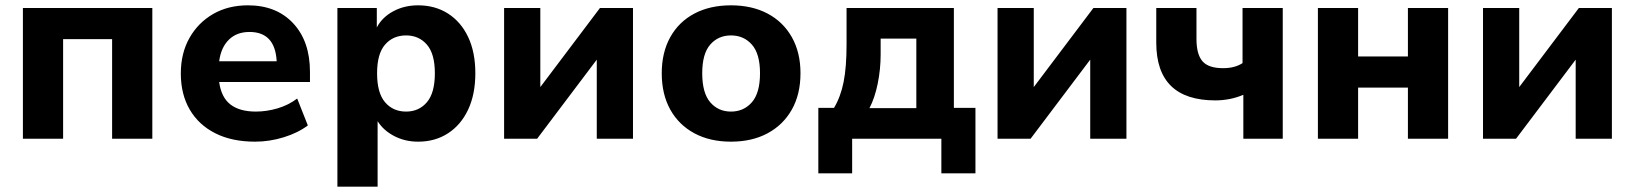

<svg xmlns="http://www.w3.org/2000/svg" viewBox="-20 -521 6139 721"><path d="M66 0V-491H552V0H401V-374H217V0Z M938 11Q851 11 788.5 -20.5Q726 -52 692.5 -109.5Q659 -167 659 -245Q659 -321 691.5 -378.5Q724 -436 780.5 -468.5Q837 -501 911 -501Q1018 -501 1081 -433.5Q1144 -366 1144 -251V-213H803Q811 -155 845.5 -128.5Q880 -102 941 -102Q981 -102 1022 -114Q1063 -126 1096 -151L1136 -50Q1099 -22 1045.5 -5.5Q992 11 938 11ZM917 -401Q869 -401 839.5 -372Q810 -343 803 -291H1019Q1013 -401 917 -401Z M1247 180V-491H1395V-418Q1415 -456 1456.5 -478.5Q1498 -501 1550 -501Q1614 -501 1662.5 -470Q1711 -439 1738 -382Q1765 -325 1765 -246Q1765 -167 1738 -109.5Q1711 -52 1662.5 -20.5Q1614 11 1550 11Q1501 11 1460.5 -10Q1420 -31 1398 -66V180ZM1505 -102Q1553 -102 1583 -137Q1613 -172 1613 -246Q1613 -319 1583 -353.5Q1553 -388 1505 -388Q1456 -388 1426 -353.5Q1396 -319 1396 -246Q1396 -172 1426 -137Q1456 -102 1505 -102Z M1873 0V-491H2009V-194L2233 -491H2357V0H2221V-297L1997 0Z M2725 11Q2646 11 2587.5 -20.5Q2529 -52 2497 -109.5Q2465 -167 2465 -246Q2465 -324 2497 -381.5Q2529 -439 2587.5 -470Q2646 -501 2725 -501Q2804 -501 2862.5 -470Q2921 -439 2953.5 -381.5Q2986 -324 2986 -246Q2986 -167 2953.5 -109.5Q2921 -52 2862.5 -20.5Q2804 11 2725 11ZM2725 -102Q2773 -102 2803.5 -137Q2834 -172 2834 -246Q2834 -319 2803.5 -353.5Q2773 -388 2725 -388Q2677 -388 2647 -353.5Q2617 -319 2617 -246Q2617 -172 2647 -137Q2677 -102 2725 -102Z M3053 130V-116H3112Q3137 -158 3148 -213.5Q3159 -269 3159 -354V-491H3562V-116H3643V130H3515V0H3180V130ZM3245 -115H3421V-376H3287V-316Q3287 -261 3276 -207Q3265 -153 3245 -115Z M3726 0V-491H3862V-194L4086 -491H4210V0H4074V-297L3850 0Z M4649 0V-165Q4623 -154 4596.5 -149Q4570 -144 4544 -144Q4322 -144 4322 -361V-491H4473V-375Q4473 -317 4495.5 -291Q4518 -265 4573 -265Q4617 -265 4646 -284V-491H4797V0Z M4929 0V-491H5080V-309H5267V-491H5418V0H5267V-192H5080V0Z M5549 0V-491H5685V-194L5909 -491H6033V0H5897V-297L5673 0Z"/></svg>

Font: Nunito Sans ExtraBold
Style: Regular
Weight: 800
Designer: Vernon Adams
Foundry: Vernon Adams
Version: Version 3.101; ttfautohint (v1.8.4.7-5d5b);gftools[0.9.27]